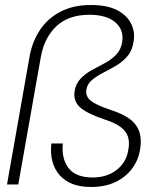

<svg xmlns="http://www.w3.org/2000/svg" viewBox="-20 -737 621 767"><path d="M344 10Q260 10 218.5 -37Q177 -84 185 -164H231Q225 -103 254 -65.5Q283 -28 350 -28Q408 -28 447 -59Q486 -90 493 -141Q498 -170 491 -191.5Q484 -213 462 -229.5Q440 -246 400 -259Q328 -283 300 -308Q272 -333 278 -373Q283 -403 302 -423Q321 -443 347 -457Q373 -471 399 -485Q425 -499 444 -518.5Q463 -538 468 -569Q476 -617 441 -647.5Q406 -678 337 -678Q254 -678 205.5 -632.5Q157 -587 143 -509L53 0H8L99 -516Q110 -573 140.5 -618.5Q171 -664 222 -690.5Q273 -717 343 -717Q408 -717 447.5 -696.5Q487 -676 503.5 -643Q520 -610 514 -573Q509 -536 489.5 -513Q470 -490 443.5 -474.5Q417 -459 391.5 -446Q366 -433 347.5 -417.5Q329 -402 325 -379Q322 -362 330.5 -348Q339 -334 363.5 -321.5Q388 -309 433 -294Q500 -271 524.5 -235Q549 -199 540 -143Q534 -99 508 -64Q482 -29 440.5 -9.5Q399 10 344 10Z"/></svg>

Font: DM Sans 36pt ExtraLight
Style: Italic
Weight: 250
Italic angle: -10°
Designer: Colophon Foundry, Jonny Pinhorn
Foundry: Colophon Foundry
Version: Version 4.004;gftools[0.9.30]